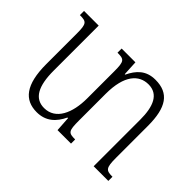

<svg xmlns="http://www.w3.org/2000/svg" viewBox="-106 -704 917 917"><g transform="rotate(45 353.0 -245.5)"><path d="M629 -104V-319C629 -444 590 -501 499 -501C435 -501 403 -465 379 -416H376L372 -492H279V-464C324 -464 331 -458 331 -390V-207C331 -109 296 -29 218 -29C153 -29 124 -84 124 -188V-492H25V-464C69 -464 77 -458 77 -391V-185C77 -46 124 10 207 10C268 10 305 -25 329 -76H333L338 0H429V-28C384 -28 378 -33 378 -106V-285C378 -411 427 -462 491 -462C558 -462 582 -403 582 -315V0H681V-28C638 -28 629 -35 629 -104Z"/></g></svg>

Font: Noto Serif Armenian ExtraCondensed Light
Style: Regular
Weight: 300
Width: 2
Designer: Monotype Design Team
Foundry: Monotype Imaging Inc.
Version: Version 2.008